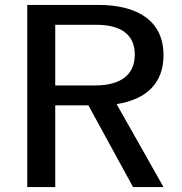

<svg xmlns="http://www.w3.org/2000/svg" viewBox="-20 -762 742 782"><path d="M91 0H205V-333H340L522 0H646L455 -338C578 -357 646 -425 646 -537C646 -675 544 -742 379 -742H91ZM367 -414H205V-661H373C474 -661 529 -620 529 -540C529 -459 474 -414 367 -414Z"/></svg>

Font: Bisquit Text
Style: Regular
Weight: 400
Version: Version 1.004;Glyphs 3.2.3 (3260)